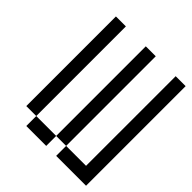

<svg xmlns="http://www.w3.org/2000/svg" viewBox="-176 -739 852 852"><g transform="rotate(45 250.0 -312.5)"><path d="M125 -62.5H62.5V-625H125ZM125 -62.5H250V0H125ZM250 -625H312.5V-62.5H250ZM312.5 -62.5H437.5V-625H500V0H312.5Z"/></g></svg>

Font: 寒蝉点阵体 16px
Style: Regular
Weight: 400
Designer: Designed by Warren2060
Foundry: ChillType
Version: Version 1.000